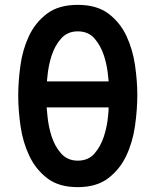

<svg xmlns="http://www.w3.org/2000/svg" viewBox="-20 -760 640 790"><path d="M300 10Q222 10 174.5 -26.5Q127 -63 100.5 -119Q74 -175 64.5 -241Q55 -307 55 -366Q55 -425 64 -490.5Q73 -556 99 -611.5Q125 -667 173 -703.5Q221 -740 300 -740Q378 -740 426 -704Q474 -668 500 -612.5Q526 -557 535.5 -492Q545 -427 545 -369Q545 -309 535.5 -242Q526 -175 499.5 -119Q473 -63 425 -26.5Q377 10 300 10ZM300 -99Q343 -99 368.5 -128Q394 -157 407.5 -198.5Q421 -240 425 -286Q427 -303 427 -318H172Q173 -303 175 -286Q179 -240 192.5 -198.5Q206 -157 232 -128Q258 -99 300 -99ZM427 -425 425 -445Q421 -491 407.5 -532Q394 -573 368.5 -602Q343 -631 300 -631Q258 -631 232 -602Q206 -573 192.5 -531.5Q179 -490 175 -444Q174 -434 173 -425Z"/></svg>

Font: Maple Mono NL SemiBold
Style: Regular
Weight: 600
Monospace: yes
Designer: subframe7536
Version: Version 7.000